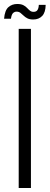

<svg xmlns="http://www.w3.org/2000/svg" viewBox="-30 -945 249 965"><path d="M64 0V-800H125.5V0ZM165 -920.5H199.5Q199 -882.5 182 -864.8Q165 -847 137 -847Q119 -847 107.8 -852.8Q96.5 -858.5 88.5 -866.5Q80.5 -874.5 72.5 -880.5Q64.5 -886.5 53 -886.5Q43.5 -886.5 35.8 -879.5Q28 -872.5 25 -851H-9.5Q-6 -893 12.2 -909Q30.5 -925 56.5 -925Q75.5 -925 87 -919.2Q98.5 -913.5 106 -905.2Q113.5 -897 120.8 -891.2Q128 -885.5 139 -885.5Q152.5 -885.5 158.5 -894.8Q164.5 -904 165 -920.5Z"/></svg>

Font: Big Shoulders Text Thin Light
Style: Regular
Weight: 300
Version: Version 2.002